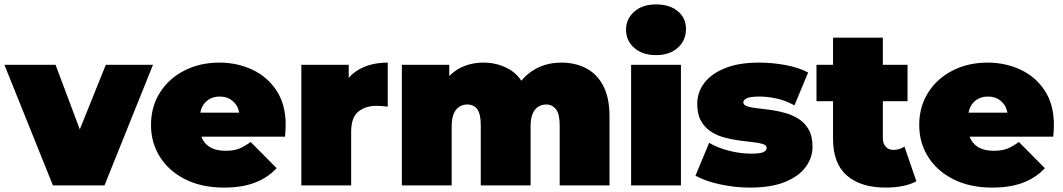

<svg xmlns="http://www.w3.org/2000/svg" viewBox="-35 -841 4822 871"><path d="M205 0 -15 -547H217L327 -254L445 -547H659L439 0Z M981 10Q881 10 806.5 -27Q732 -64 691 -128.5Q650 -193 650 -274Q650 -357 690.5 -421Q731 -485 801.5 -521Q872 -557 960 -557Q1041 -557 1109.5 -525Q1178 -493 1219.5 -430Q1261 -367 1261 -274Q1261 -262 1260 -247.5Q1259 -233 1258 -221H879Q881 -214 885 -207Q899 -182 925 -169.5Q951 -157 988 -157Q1026 -157 1050.5 -167Q1075 -177 1102 -197L1220 -78Q1180 -35 1121.5 -12.5Q1063 10 981 10ZM874 -330H1050Q1047 -344 1042 -356Q1030 -378 1010 -390.5Q990 -403 962 -403Q934 -403 913.5 -390.5Q893 -378 882 -356Q876 -344 874 -330Z M1332 0V-547H1547V-488Q1566 -510 1592 -525Q1647 -557 1724 -557V-357Q1709 -359 1697.5 -360Q1686 -361 1674 -361Q1623 -361 1590.5 -334.5Q1558 -308 1558 -243V0Z M1788 0V-547H2003V-496Q2021 -514 2042 -527Q2094 -557 2158 -557Q2230 -557 2286 -520Q2312 -502 2330 -475Q2351 -500 2379 -519Q2436 -557 2512 -557Q2574 -557 2623.5 -531.5Q2673 -506 2701.5 -452Q2730 -398 2730 -312V0H2504V-273Q2504 -324 2487 -345.5Q2470 -367 2443 -367Q2423 -367 2407 -357Q2391 -347 2381.5 -325.5Q2372 -304 2372 -267V0H2146V-273Q2146 -324 2130 -345.5Q2114 -367 2085 -367Q2065 -367 2049 -357Q2033 -347 2023.5 -325.5Q2014 -304 2014 -267V0Z M2828 0V-547H3054V0ZM2941 -591Q2879 -591 2842 -624Q2805 -657 2805 -706Q2805 -755 2842 -788Q2879 -821 2941 -821Q3003 -821 3040 -790Q3077 -759 3077 -710Q3077 -658 3040 -624.5Q3003 -591 2941 -591Z M3368 10Q3298 10 3230 -5Q3162 -20 3120 -44L3182 -193Q3221 -170 3272.5 -157Q3324 -144 3373 -144Q3414 -144 3428.5 -151Q3443 -158 3443 -170Q3443 -182 3426 -187.5Q3409 -193 3381 -196Q3353 -199 3319.5 -203.5Q3286 -208 3252 -217Q3218 -226 3190 -244Q3162 -262 3145 -292.5Q3128 -323 3128 -370Q3128 -422 3159.5 -464Q3191 -506 3253.5 -531.5Q3316 -557 3408 -557Q3468 -557 3528 -546Q3588 -535 3631 -512L3569 -363Q3527 -386 3486.5 -394.5Q3446 -403 3411 -403Q3368 -403 3352.5 -395Q3337 -387 3337 -377Q3337 -365 3354 -359Q3371 -353 3399 -350Q3427 -347 3460.5 -342.5Q3494 -338 3527.5 -328.5Q3561 -319 3589 -301Q3617 -283 3634 -252.5Q3651 -222 3651 -175Q3651 -126 3620 -83.5Q3589 -41 3526 -15.5Q3463 10 3368 10Z M3983 10Q3870 10 3807 -44.5Q3744 -99 3744 -212V-382H3669V-547H3744V-670H3970V-547H4082V-382H3970V-214Q3970 -189 3983.5 -175Q3997 -161 4017 -161Q4046 -161 4068 -176L4122 -19Q4096 -4 4059.5 3Q4023 10 3983 10Z M4466 10Q4366 10 4291.5 -27Q4217 -64 4176 -128.5Q4135 -193 4135 -274Q4135 -357 4175.5 -421Q4216 -485 4286.5 -521Q4357 -557 4445 -557Q4526 -557 4594.5 -525Q4663 -493 4704.5 -430Q4746 -367 4746 -274Q4746 -262 4745 -247.5Q4744 -233 4743 -221H4364Q4366 -214 4370 -207Q4384 -182 4410 -169.5Q4436 -157 4473 -157Q4511 -157 4535.5 -167Q4560 -177 4587 -197L4705 -78Q4665 -35 4606.5 -12.5Q4548 10 4466 10ZM4359 -330H4535Q4532 -344 4527 -356Q4515 -378 4495 -390.5Q4475 -403 4447 -403Q4419 -403 4398.5 -390.5Q4378 -378 4367 -356Q4361 -344 4359 -330Z"/></svg>

Font: Montserrat Thin Black
Style: Regular
Weight: 900
Version: Version 9.000